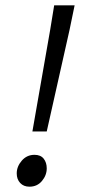

<svg xmlns="http://www.w3.org/2000/svg" viewBox="-20 -691 322 723"><path d="M169 -579 184 -671H261L242 -579L156 -196H102ZM91 12Q69 12 56 -2Q43 -16 43 -38Q43 -64 62 -86Q81 -108 110 -108Q133 -108 144.5 -93.5Q156 -79 156 -57Q156 -31 138 -9.5Q120 12 91 12Z"/></svg>

Font: mr_Source Sans Pro
Style: Italic
Weight: 400
Italic angle: -11°
Designer: Paul D. Hunt
Foundry: Adobe Systems Incorporated
Version: Version 1.036;July 10, 2024;FontCreator 11.5.0.2430 64-bit